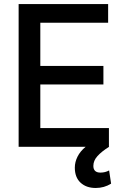

<svg xmlns="http://www.w3.org/2000/svg" viewBox="-20 -727 615 951"><path d="M72.3 -707H515.6V-614.3H179.7V-400.4H492.2V-308.6H179.7V-92.8H519.5V-0.5L520.5 0Q483.9 22.9 463.1 45.7Q442.4 68.4 442.4 94.7Q442.4 127.9 477.5 127.9Q501 127.9 520.5 117.2L530.3 182.6Q496.1 204.1 454.1 204.1Q407.2 204.1 378.9 177.7Q350.6 151.4 350.6 103.5Q350.6 75.7 364 48.8Q377.4 22 404.3 0H72.3Z"/></svg>

Font: Pretendard JP Medium
Style: Regular
Weight: 500
Designer: Base glyphs from Inter by Rasmus Andersson; Hangeul glyphs from Noto Sans CJK(Source Han Sans) by Jang Soo-young and Kan
Foundry: Kil Hyung-jin
Version: Version 1.309